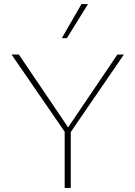

<svg xmlns="http://www.w3.org/2000/svg" viewBox="-20 -927 668 947"><path d="M306 -267 37 -658H73L326 -284ZM299 0V-286H329V0ZM323 -267 306 -284 559 -658H591ZM285 -739 382 -907H414L310 -739Z"/></svg>

Font: Ysabeau Office Thin
Style: Regular
Weight: 250
Designer: Christian Thalmann (Catharsis Fonts)
Version: Version 2.001;gftools[0.9.30]; featfreeze: tnum,lnum,ss02